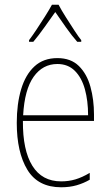

<svg xmlns="http://www.w3.org/2000/svg" viewBox="-20 -783 468 813"><path d="M223 -537Q280 -537 314 -503.5Q348 -470 363 -415.5Q378 -361 378 -298V-271H77Q76 -147 117 -81Q158 -15 239 -15Q271 -15 299.5 -23.5Q328 -32 360 -51V-22Q334 -7 304.5 1.5Q275 10 239 10Q141 10 96 -64Q51 -138 51 -263Q51 -343 69.5 -405Q88 -467 126 -502Q164 -537 223 -537ZM223 -512Q161 -512 122.5 -458Q84 -404 78 -295H353Q353 -356 339.5 -405Q326 -454 297 -483Q268 -512 223 -512ZM228 -763Q240 -740 259 -710Q278 -680 296 -652.5Q314 -625 324 -613V-606H307Q284 -632 259 -667.5Q234 -703 214 -732Q194 -704 168.5 -668Q143 -632 121 -606H103V-613Q116 -630 134 -657Q152 -684 170 -712.5Q188 -741 200 -763Z"/></svg>

Font: Noto Sans Tamil Condensed Thin
Style: Regular
Weight: 100
Width: 3
Designer: Jelle Bosma - Monotype Design Team
Foundry: Monotype Imaging Inc.
Version: Version 2.004; ttfautohint (v1.8.4.7-5d5b)